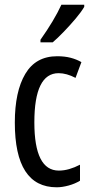

<svg xmlns="http://www.w3.org/2000/svg" viewBox="-20 -786 387 816"><path d="M221 10Q43 10 43 -265Q43 -397 87.5 -472Q132 -547 223 -547Q255 -547 280 -540.5Q305 -534 326 -522L301 -455Q263 -475 229 -475Q126 -475 126 -266Q126 -61 230 -61Q252 -61 274.5 -67.5Q297 -74 320 -86V-18Q299 -5 271.5 2.5Q244 10 221 10ZM338 -757Q326 -736 302 -707.5Q278 -679 251.5 -651.5Q225 -624 204 -606H152V-617Q210 -699 241 -766H338Z"/></svg>

Font: Noto Sans Sinhala UI ExtraCondensed
Style: Regular
Weight: 400
Width: 2
Designer: Jelle Bosma - Monotype Design Team
Foundry: Monotype Imaging Inc.
Version: Version 2.006; ttfautohint (v1.8.4.7-5d5b)